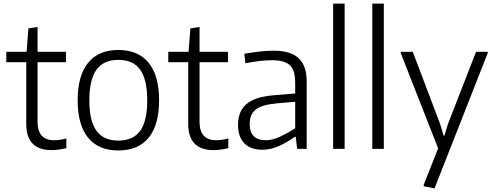

<svg xmlns="http://www.w3.org/2000/svg" viewBox="-20 -828 2748 1068"><path d="M267 7Q126 7 126 -139V-482H15V-540H128L138 -670L189 -678V-540H347V-482H189V-150Q189 -48 282 -48Q296 -48 314 -50.5Q332 -53 349 -58V-4Q303 7 267 7Z M638 9Q528 9 470 -62Q412 -133 412 -270Q412 -407 470 -478.5Q528 -550 638 -550Q749 -550 807 -478.5Q865 -407 865 -270Q865 -133 807 -62Q749 9 638 9ZM638 -46Q721 -46 760 -100.5Q799 -155 799 -270Q799 -385 760 -440Q721 -495 638 -495Q556 -495 516.5 -440Q477 -385 477 -270Q477 -155 516.5 -100.5Q556 -46 638 -46Z M1168 7Q1027 7 1027 -139V-482H916V-540H1029L1039 -670L1090 -678V-540H1248V-482H1090V-150Q1090 -48 1183 -48Q1197 -48 1215 -50.5Q1233 -53 1250 -58V-4Q1204 7 1168 7Z M1440 5Q1374 5 1339 -31Q1304 -67 1304 -133Q1304 -210 1352 -250Q1400 -290 1503 -298L1622 -308V-363Q1622 -399 1615.5 -424Q1609 -449 1593.5 -464Q1578 -479 1553 -486Q1528 -493 1492 -493Q1430 -493 1345 -476L1339 -529Q1386 -537 1426 -541.5Q1466 -546 1503 -546Q1597 -546 1641.5 -504Q1686 -462 1686 -374V0H1633L1625 -67H1620Q1575 -35 1530 -15Q1485 5 1440 5ZM1459 -48Q1497 -48 1540.5 -69Q1584 -90 1622 -114V-262L1519 -253Q1478 -249 1449.5 -241Q1421 -233 1403 -219Q1385 -205 1377 -185Q1369 -165 1369 -138Q1369 -48 1459 -48Z M1833 -808H1897V0H1833Z M2051 -808H2115V0H2051Z M2337 208V200L2417 -3L2209 -533V-540H2276L2428 -139L2448 -73H2452L2472 -139L2628 -540H2693V-533L2397 220Z"/></svg>

Font: Encode Sans Narrow
Style: Light
Weight: 300
Designer: Pablo Impallari, Andres Torresi
Foundry: Pablo Impallari, Andres Torresi
Version: Version 1.000; ttfautohint (v1.00) -l 8 -r 50 -G 200 -x 14 -